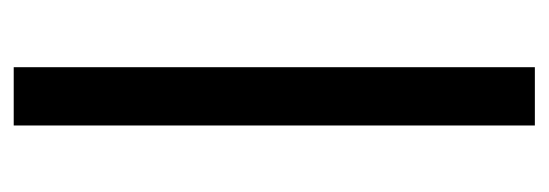

<svg xmlns="http://www.w3.org/2000/svg" viewBox="-280 -520 800 280"><g transform="rotate(90 120.0 -380.0)"><path d="M163 0V-760H78V0Z"/></g></svg>

Font: Noto Sans Lao Looped SemiCondensed
Style: Regular
Weight: 400
Width: 4
Designer: Mark Frömberg, Ben Mitchell
Foundry: The Fontpad Ltd
Version: Version 1.002